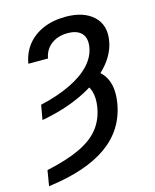

<svg xmlns="http://www.w3.org/2000/svg" viewBox="-115 -631 746 922"><g transform="rotate(-15 258.0 -170.0)"><path d="M64.9 -102.1 77.6 -174.8Q165 -194.8 228.5 -225.6Q292 -256.3 328.9 -296.1Q365.7 -335.9 373 -382.8Q379.9 -426.8 357.9 -450.4Q335.9 -474.1 288.6 -474.1Q255.9 -474.1 230.2 -462.6Q204.6 -451.2 188.2 -430.4Q171.9 -409.7 167 -380.9H69.3Q78.1 -433.1 108.4 -471.7Q138.7 -510.3 187.7 -531.5Q236.8 -552.7 300.3 -552.7Q389.2 -552.7 437.3 -508.1Q485.4 -463.4 472.7 -387.7Q461.9 -321.3 408 -263.9Q354 -206.5 265.9 -164.6Q177.7 -122.6 64.9 -102.1ZM293 -221.2 355 -271.5Q404.8 -249 424.6 -202.1Q444.3 -155.3 432.6 -85.9Q411.1 40 306.6 114.3Q202.1 188.5 13.2 212.9L25.9 136.2Q127 114.3 191.4 84Q255.9 53.7 290.3 10.5Q324.7 -32.7 335 -92.8Q342.8 -140.6 331.8 -174.3Q320.8 -208 293 -221.2Z"/></g></svg>

Font: Inter 28pt
Style: Italic
Weight: 400
Italic angle: -9.3988°
Designer: Rasmus Andersson
Foundry: rsms
Version: Version 4.001;git-66647c0bb